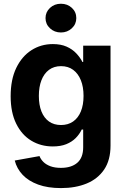

<svg xmlns="http://www.w3.org/2000/svg" viewBox="-20 -776 660 1011"><path d="M301.3 214.4Q231.4 214.4 180.7 195.8Q129.9 177.2 99.1 144.5Q68.4 111.8 57.6 69.3L188 45.9Q194.3 62.5 208.5 76.7Q222.7 90.8 245.6 99.4Q268.6 107.9 300.8 107.9Q356 107.9 387 81.1Q418 54.2 418 -0.5V-93.8H410.2Q398.4 -68.8 378.4 -48.8Q358.4 -28.8 328.9 -16.8Q299.3 -4.9 258.3 -4.9Q194.8 -4.9 144.5 -35.4Q94.2 -65.9 65.2 -125Q36.1 -184.1 36.1 -269.5Q36.1 -357.4 65.7 -418.5Q95.2 -479.5 145.5 -511.7Q195.8 -543.9 258.3 -543.9Q300.3 -543.9 330.6 -530.5Q360.8 -517.1 381.3 -495.4Q401.9 -473.6 414.1 -449.7H418V-535.6H562V-9.8Q562 66.9 528.6 116.5Q495.1 166 436.5 190.2Q377.9 214.4 301.3 214.4ZM301.3 -117.7Q338.4 -117.7 365 -136.2Q391.6 -154.8 405.8 -189.2Q419.9 -223.6 419.9 -271Q419.9 -318.4 405.8 -353.5Q391.6 -388.7 365.2 -408.2Q338.9 -427.7 301.3 -427.7Q264.2 -427.7 238 -408.2Q211.9 -388.7 198.2 -353.5Q184.6 -318.4 184.6 -271Q184.6 -223.6 198.2 -189.2Q211.9 -154.8 238 -136.2Q264.2 -117.7 301.3 -117.7ZM300.8 -605Q266.6 -605 243.2 -627Q219.7 -648.9 219.7 -680.7Q219.7 -712.4 243.2 -734.4Q266.6 -756.3 300.8 -756.3Q335 -756.3 358.4 -734.6Q381.8 -712.9 381.8 -680.7Q381.8 -648.9 358.2 -627Q334.5 -605 300.8 -605Z"/></svg>

Font: Inter 20pt
Style: Bold
Weight: 700
Version: Version 4.001;git-66647c0bb